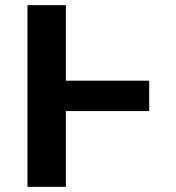

<svg xmlns="http://www.w3.org/2000/svg" viewBox="-20 -727 686 747"><path d="M560.5 -294.9H236.3V0H86.9V-707H236.3V-413.1H560.5Z"/></svg>

Font: Pretendard Std
Style: Bold
Weight: 700
Designer: Base glyphs from Inter by Rasmus Andersson; Hangeul glyphs from Noto Sans CJK(Source Han Sans) by Jang Soo-young and Kan
Foundry: Kil Hyung-jin
Version: Version 1.309